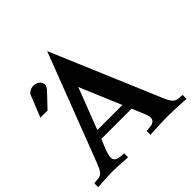

<svg xmlns="http://www.w3.org/2000/svg" viewBox="-203 -973 1155 1155"><g transform="rotate(-45 374.5 -396.0)"><path d="M440.4 1V-31.7L478.5 -35.2Q493.2 -36.6 504.2 -45.7Q515.1 -54.7 515.1 -71.3Q515.1 -86.4 508.3 -103L471.7 -190.4H214.4Q211.4 -182.6 199 -153.6Q186.5 -124.5 180.7 -105.5Q174.8 -86.4 174.8 -72.3Q174.8 -65.9 176 -60.5Q177.2 -55.2 180.4 -51.5Q183.6 -47.9 186.5 -44.9Q189.5 -42 195.3 -40Q201.2 -38.1 204.6 -36.9Q208 -35.6 215.6 -34.7Q223.1 -33.7 226.6 -33.4Q230 -33.2 238.8 -32.5Q247.6 -31.7 250 -31.7V1.5Q146.5 -4.9 123 -4.9Q98.1 -4.9 -4.4 1.5V-31.7L33.2 -35.2Q53.2 -37.1 65.9 -52.7Q78.6 -68.4 94.7 -110.4L357.4 -794.4L646.5 -110.8Q651.4 -98.6 656 -88.6Q660.6 -78.6 664.6 -71.3Q668.5 -64 673.3 -58.1Q678.2 -52.2 681.6 -48.3Q685.1 -44.4 690.7 -41.7Q696.3 -39.1 699.7 -37.6Q703.1 -36.1 710.2 -34.9Q717.3 -33.7 720.9 -33.4Q724.6 -33.2 733.4 -32.7Q742.2 -32.2 747.1 -31.7V1.5Q643.6 -4.9 595.2 -4.9Q539.1 -4.9 440.4 1ZM448.2 -245.1 336.9 -509.3Q321.8 -469.2 305.2 -426Q288.6 -382.8 267.8 -329.8Q247.1 -276.9 234.9 -245.1ZM106.4 -540H45.4L100.6 -677.2Q105 -688 118.4 -696.8Q131.8 -705.6 150.9 -705.6Q174.8 -705.6 190.2 -693.4Q205.6 -681.2 205.6 -661.6Q205.6 -645 191.9 -631.3H192.4Q178.7 -616.7 149.7 -585.7Q120.6 -554.7 106.4 -540Z"/></g></svg>

Font: Flanker
Style: Bold
Weight: 700
Designer: Flanker
Foundry: Flanker
Version: Version 2.021